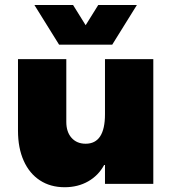

<svg xmlns="http://www.w3.org/2000/svg" viewBox="-20 -743 692 776"><path d="M599.6 0H404.3V-76.2H400.9Q377.9 -33.7 336.4 -10Q294.9 13.7 241.2 13.7Q183.6 13.7 141.1 -14.2Q98.6 -42 75.7 -93.5Q52.7 -145 52.7 -214.8V-503.9H248V-250Q248 -209.5 269.3 -185.8Q290.5 -162.1 326.2 -162.1Q404.3 -162.1 404.3 -281.2V-503.9H599.6ZM275.4 -722.7 326.2 -641.1 377 -722.7H533.2L433.6 -562.5H218.8L119.1 -722.7Z"/></svg>

Font: Wanted Sans ExtraBlack
Style: Regular
Weight: 900
Designer: Original Design by Kil Hyung-jin and Kang Hanbin, Wanted Lab, Inc; Hangeul from Source Han Sans by Jang Soo-young and Ka
Foundry: Wanted Lab, Inc.
Version: Version 1.001